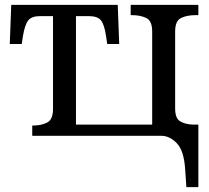

<svg xmlns="http://www.w3.org/2000/svg" viewBox="-20 -556 855 786"><path d="M738 137Q733 60 703.5 30Q674 0 641 0H112V-42H115Q148 -42 172.5 -54Q197 -66 197 -110V-490H144Q110 -490 96 -473Q82 -456 74 -409L69 -376H20L26 -536H462L468 -376H419L414 -409Q407 -456 393 -473Q379 -490 344 -490H291V-46H603V-427Q603 -471 578.5 -482.5Q554 -494 521 -494H515V-536H792V-494H779Q746 -494 721.5 -482.5Q697 -471 697 -427V-112Q697 -71 718 -59Q739 -47 769 -46H792V210H743Z"/></svg>

Font: NotoSerif-Regular
Style: Regular
Weight: 400
Designer: Monotype Design Team
Foundry: Monotype Imaging Inc.
Version: Version 2.007; ttfautohint (v1.8) -l 8 -r 50 -G 200 -x 14 -D